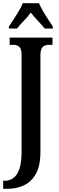

<svg xmlns="http://www.w3.org/2000/svg" viewBox="-32 -951 370 1211"><path d="M-12 240V189H1Q28 189 52 172Q76 155 90 115.5Q104 76 104 7V-605Q104 -643 89.5 -655.5Q75 -668 56 -668H29V-714H299V-668H272Q252 -668 237.5 -655Q223 -642 223 -602V6Q223 96 193.5 147Q164 198 116.5 219Q69 240 15 240ZM24 -784Q37 -803 54 -829Q71 -855 87 -882Q103 -909 112 -931H214Q223 -909 238.5 -882Q254 -855 271.5 -829Q289 -803 301 -784V-771H250Q234 -791 207.5 -819Q181 -847 162 -872Q144 -846 118.5 -820Q93 -794 75 -771H24Z"/></svg>

Font: Noto Serif ExtraCondensed SemiBold
Style: Regular
Weight: 600
Width: 2
Designer: Monotype Design Team
Foundry: Monotype Imaging Inc.
Version: Version 2.015; ttfautohint (v1.8.4.7-5d5b)